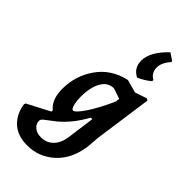

<svg xmlns="http://www.w3.org/2000/svg" viewBox="-343 -825 1092 1092"><g transform="rotate(45 203.0 -278.5)"><path d="M294 -518Q242 -544 242 -603Q242 -674 326 -754L368 -726L369 -718Q332 -677 332 -638Q332 -595 369 -574V-564Q335 -536 294 -518ZM269 -471 345 -450 417 -474 428 -467 379 -119 373 -43Q358 69 288.5 133Q219 197 124 197Q48 197 2.5 156Q-43 115 -54 44L-50 34L86 -37L87 -47Q38 -86 38 -172Q38 -277 97 -361.5Q156 -446 264 -471ZM144 -214Q144 -184 148.5 -163.5Q153 -143 158 -135.5Q163 -128 169 -128Q185 -128 223 -184Q261 -240 304 -335L307 -357V-361L244 -382Q196 -382 170 -336Q144 -290 144 -214ZM148 109Q192 109 222 78.5Q252 48 259 -9L281 -171H269Q217 -77 150 -21L85 29Q73 39 73 51Q73 74 93 91.5Q113 109 148 109Z"/></g></svg>

Font: Alegreya Sans SC
Style: Bold Italic
Weight: 700
Italic angle: -7°
Designer: Juan Pablo del Peral
Foundry: Huerta Tipografica
Version: Version 2.007